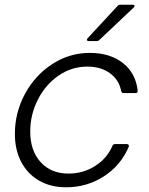

<svg xmlns="http://www.w3.org/2000/svg" viewBox="-20 -783 631 813"><path d="M43 -216Q43 -306 85.5 -385Q128 -464 201 -511.5Q274 -559 360 -559Q446 -559 500.5 -516Q555 -473 563 -399V-397Q563 -389 554 -389H503Q495 -389 493 -398Q484 -445 445.5 -473Q407 -501 350 -501Q283 -501 227.5 -462.5Q172 -424 140 -360.5Q108 -297 108 -226Q108 -145 152 -96.5Q196 -48 270 -48Q332 -48 382.5 -80Q433 -112 456 -165Q459 -173 467 -173H517Q522 -173 524.5 -169.5Q527 -166 525 -161Q491 -82 419.5 -36Q348 10 260 10Q194 10 145 -18.5Q96 -47 69.5 -98Q43 -149 43 -216ZM356 -609Q350 -609 348.5 -612.5Q347 -616 351 -621L478 -758Q482 -763 490 -763H541Q548 -763 549.5 -759.5Q551 -756 546 -751L401 -614Q396 -609 389 -609Z"/></svg>

Font: Open Sauce Two Light Italic
Style: Regular
Weight: 300
Italic angle: -10°
Designer: Alfredo Marco Pradil
Foundry: Creative Sauce Fz LLC
Version: Version 1.477